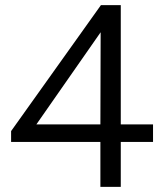

<svg xmlns="http://www.w3.org/2000/svg" viewBox="-20 -714 637 744"><path d="M369 10V-164H23V-206L371 -694H448V-232H573V-164H448V10ZM121 -232H369L370 -589Z"/></svg>

Font: Cantarell
Style: Regular
Weight: 400
Designer: Dave Crossland, Nikolaus Waxweiler, Florian Fecher, Jacques Le Bailly, Eben Sorkin, Alexei Vanyashin, Alexios Zavras, Em
Version: Version 0.303